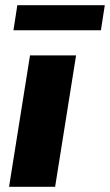

<svg xmlns="http://www.w3.org/2000/svg" viewBox="-20 -722 425 742"><path d="M15 0 96 -508H274L193 0ZM32 -605 47 -702H385L370 -605Z"/></svg>

Font: Mulish Black
Style: Italic
Weight: 900
Italic angle: -9°
Designer: Vernon Adams
Foundry: Vernon Adams
Version: Version 3.603; ttfautohint (v1.8.3)